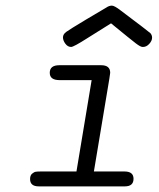

<svg xmlns="http://www.w3.org/2000/svg" viewBox="-20 -663 565 683"><path d="M87 -26Q87 -39 94 -45Q101 -51 107 -52Q113 -53 125 -53H252L306 -378H192Q157 -378 157 -404Q157 -431 191 -431H340Q372 -431 372 -404L369 -383L314 -53H423Q455 -53 455 -27Q455 0 424 0H118Q87 0 87 -26ZM287 -594Q329 -619 358 -636Q368 -643 378 -643Q387 -643 409 -626Q510 -550 515 -545Q521 -538 521 -529Q521 -518 511 -507Q501 -496 489 -496H487Q480 -496 463.5 -508.5Q447 -521 375 -580Q338 -557 292 -528Q242 -496 233 -496Q221 -496 212.5 -507.5Q204 -519 204 -530Q204 -541 215.5 -549.5Q227 -558 287 -594Z"/></svg>

Font: CMU Typewriter Text
Style: LightOblique
Weight: 200
Italic angle: -9.46001°
Version: Version 0.7.0